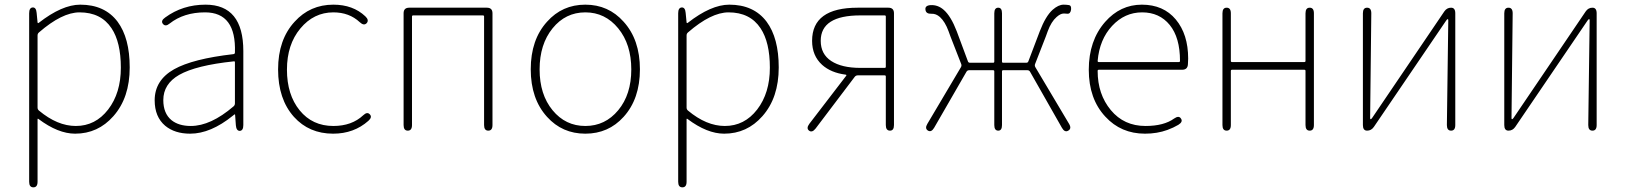

<svg xmlns="http://www.w3.org/2000/svg" viewBox="-20 -560 6969 823"><path d="M123 243Q105 243 105 219V-503Q105 -527 120 -528Q135 -529 137 -505L141 -464Q142 -459 146 -462Q246 -540 324 -540Q429 -540 484 -467Q536 -397 536 -271Q536 -141 466 -62Q400 13 302 13Q229 13 145 -50Q141 -53 141 -48V219Q141 243 123 243ZM305 -20Q389 -20 443.5 -90.5Q498 -161 498 -270Q498 -379 458 -439Q413 -507 321 -507Q246 -507 147 -421Q141 -416 141 -408V-99Q141 -91 147 -86Q226 -20 305 -20Z M795 13Q729 13 688 -21Q643 -59 643 -130Q643 -216 726 -263Q806 -308 981 -328Q987 -329 987 -335Q993 -507 859 -507Q768 -507 707 -459Q689 -444 678 -458Q668 -471 688 -485Q763 -540 861 -540Q1023 -540 1023 -341V-24Q1023 0 1008 1Q993 1 991 -23L988 -65Q988 -70 986.5 -70Q985 -70 978 -64Q883 13 795 13ZM798 -20Q883 -20 981 -104Q987 -109 987 -117V-293Q987 -298 982 -297Q820 -280 748 -239Q680 -200 680 -131Q680 -74 715 -45Q746 -20 798 -20Z M1408 13Q1305 13 1240 -59Q1172 -135 1172 -262.5Q1172 -390 1243 -467Q1309 -540 1409 -540Q1493 -540 1546 -490Q1563 -474 1552 -461Q1540 -448 1522 -465Q1477 -507 1409 -507Q1325 -507 1267.5 -438Q1210 -369 1210 -261.5Q1210 -154 1264.5 -87Q1319 -20 1409 -20Q1488 -20 1537 -66Q1554 -82 1565 -70Q1577 -58 1559 -42Q1497 13 1408 13Z M1728 0Q1710 0 1710 -24V-503Q1710 -527 1734 -527H2067Q2091 -527 2091 -503V-24Q2091 0 2073 0Q2055 0 2055 -24V-489Q2055 -494 2050 -494H1751Q1746 -494 1746 -489V-24Q1746 0 1728 0Z M2325 -59Q2255 -136 2255 -263Q2255 -390 2325 -467Q2390 -540 2489 -540Q2588 -540 2653 -467Q2723 -390 2723 -263Q2723 -136 2653 -59Q2588 13 2489 13Q2390 13 2325 -59ZM2348.5 -87.5Q2404 -20 2489 -20Q2574 -20 2630 -87.5Q2686 -155 2686 -262.5Q2686 -370 2630 -438.5Q2574 -507 2489 -507Q2404 -507 2348.5 -438.5Q2293 -370 2293 -262.5Q2293 -155 2348.5 -87.5Z M2905 243Q2887 243 2887 219V-503Q2887 -527 2902 -528Q2917 -529 2919 -505L2923 -464Q2924 -459 2928 -462Q3028 -540 3106 -540Q3211 -540 3266 -467Q3318 -397 3318 -271Q3318 -141 3248 -62Q3182 13 3084 13Q3011 13 2927 -50Q2923 -53 2923 -48V219Q2923 243 2905 243ZM3087 -20Q3171 -20 3225.5 -90.5Q3280 -161 3280 -270Q3280 -379 3240 -439Q3195 -507 3103 -507Q3028 -507 2929 -421Q2923 -416 2923 -408V-99Q2923 -91 2929 -86Q3008 -20 3087 -20Z M3448 0Q3435 -10 3449 -29L3607 -235Q3610 -239 3605 -240Q3542 -248 3504 -282Q3461 -321 3461 -385Q3461 -527 3656 -527H3788Q3812 -527 3812 -503V-24Q3812 0 3795 0Q3777 0 3777 -24V-232Q3777 -237 3772 -237H3657Q3649 -237 3644 -231L3476 -9Q3461 10 3448 0ZM3668 -269H3772Q3777 -269 3777 -274V-489Q3777 -494 3772 -494H3668Q3498 -494 3498 -385Q3498 -328 3543 -298.5Q3588 -269 3668 -269Z M3958 0Q3943 -9 3955 -29L4099 -272Q4103 -279 4100 -286L4054 -404Q4050 -415 4046 -426Q4031 -467 4009 -487Q3992 -502 3973 -501Q3949 -500 3947 -518Q3944 -536 3968 -538Q4000 -540 4025 -518Q4056 -491 4081 -426L4129 -297Q4131 -291 4138 -291H4237Q4242 -291 4242 -296V-503Q4242 -527 4259 -527Q4275 -527 4275 -503V-296Q4275 -291 4280 -291H4379Q4386 -291 4388 -297L4437 -426Q4462 -491 4492 -518Q4517 -540 4539 -540Q4552 -540 4563 -538Q4573 -536 4571 -518Q4568 -500 4555 -501Q4550 -502 4539 -502Q4526 -502 4509 -487Q4486 -467 4471 -426Q4467 -415 4463 -404L4417 -286Q4414 -279 4418 -272L4562 -30Q4575 -9 4559 0Q4544 9 4532 -12L4395 -253Q4391 -259 4384 -259H4280Q4275 -259 4275 -254V-24Q4275 0 4259 0Q4242 0 4242 -24V-254Q4242 -259 4237 -259H4134Q4127 -259 4123 -253L3984 -12Q3972 8 3958 0Z M4888 13Q4785 13 4718 -60Q4647 -136 4647 -261Q4647 -386 4717 -466Q4782 -540 4874.5 -540Q4967 -540 5020 -476.5Q5073 -413 5073 -309Q5073 -297 5072 -285Q5071 -261 5047 -261H4690Q4685 -261 4685 -256Q4685 -156 4741.5 -88Q4798 -20 4890 -20Q4969 -20 5013 -52Q5033 -66 5042 -52Q5052 -38 5031 -25Q5011 -13 4984 -3Q4940 13 4888 13ZM4685 -299Q4685 -294 4690 -294H5033Q5038 -294 5038 -299Q5038 -399 4994 -453Q4950 -507 4875.5 -507Q4801 -507 4747 -449Q4693 -391 4685 -299Z M5238 0Q5220 0 5220 -24V-503Q5220 -527 5238 -527Q5256 -527 5256 -503V-299Q5256 -294 5261 -294H5571Q5576 -294 5576 -299V-503Q5576 -527 5594 -527Q5612 -527 5612 -503V-24Q5612 0 5594 0Q5576 0 5576 -24V-256Q5576 -261 5571 -261H5261Q5256 -261 5256 -256V-24Q5256 0 5238 0Z M5840 0Q5822 0 5822 -24V-503Q5822 -527 5840 -527Q5858 -527 5858 -503L5853 -54Q5853 -49 5855.5 -49Q5858 -49 5862 -55L6171 -511Q6182 -527 6200 -527Q6218 -527 6218 -503V-24Q6218 0 6200 0Q6182 0 6182 -24L6188 -473Q6188 -478 6185.5 -478Q6183 -478 6179 -472L5869 -16Q5858 0 5840 0Z M6446 0Q6428 0 6428 -24V-503Q6428 -527 6446 -527Q6464 -527 6464 -503L6459 -54Q6459 -49 6461.5 -49Q6464 -49 6468 -55L6777 -511Q6788 -527 6806 -527Q6824 -527 6824 -503V-24Q6824 0 6806 0Q6788 0 6788 -24L6794 -473Q6794 -478 6791.5 -478Q6789 -478 6785 -472L6475 -16Q6464 0 6446 0Z"/></svg>

Font: Resource Han Rounded KR ExtraLight
Style: Regular
Weight: 250
Designer: Cyano Hao (round all glyphs); Ryoko NISHIZUKA 西塚涼子 (kana, bopomofo & ideographs); Paul D. Hunt (Latin, Greek & Cyrillic)
Foundry: Cyano Hao
Version: 0.990